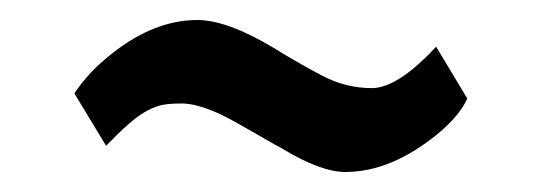

<svg xmlns="http://www.w3.org/2000/svg" viewBox="-20 -388 540 190"><path d="M411.6 -341.8 442.4 -290.5Q435.1 -273.9 413.6 -255.9Q367.2 -217.8 321.8 -217.8Q297.4 -217.8 258.8 -241.2Q257.3 -241.7 232.9 -255.9Q208.5 -270 198.2 -274.9Q174.8 -285.6 159.9 -285.6Q145 -285.6 137.5 -283.4Q129.9 -281.2 122.1 -276.4Q108.9 -268.6 85 -243.7L53.7 -295.4Q55.2 -298.8 64.9 -310.5Q74.7 -322.3 90.8 -335Q132.8 -368.2 175.3 -368.2Q204.6 -368.2 250.5 -340.8Q274.9 -325.7 298.6 -313.2Q322.3 -300.8 347.9 -300.8Q373.5 -300.8 411.6 -341.8Z"/></svg>

Font: HeadlandOne
Style: Regular
Weight: 400
Designer: Gary Lonergan
Foundry: Sorkin Type Co.
Version: Version 1.002